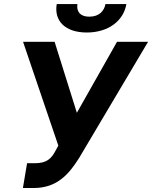

<svg xmlns="http://www.w3.org/2000/svg" viewBox="-20 -938 767 968"><path d="M95.5 9.9H149.9C269.2 9.9 328.8 -61.8 379.6 -142.8L726.6 -727.3H570L367.5 -369.3L255.3 -727.3H96.2L274.1 -203.8L261 -180C239 -137.1 214.5 -115.1 155.9 -115.1H116.5ZM266 -917.6C251.4 -831.7 309.7 -774.1 417.6 -774.1C524.9 -774.1 602.6 -831.7 617.2 -917.6H511.7C505.7 -884.2 481.2 -854 430.8 -854C379.3 -854 365.1 -884.9 370.4 -917.6Z"/></svg>

Font: Magic Ui Pro
Style: Bold Italic
Weight: 700
Italic angle: -9.39999°
Designer: Stefan Endress, Andreas Faust
Version: Version 1.000;FEAKit 1.0